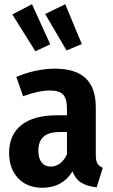

<svg xmlns="http://www.w3.org/2000/svg" viewBox="-20 -870 533 906"><path d="M465 -78 436 14Q391 9 363.5 -8Q336 -25 322 -61Q274 16 180 16Q108 16 65.5 -29Q23 -74 23 -148Q23 -234 81 -280Q139 -326 249 -326H296V-356Q296 -405 277.5 -424Q259 -443 215 -443Q164 -443 89 -416L57 -507Q101 -526 148.5 -536Q196 -546 238 -546Q337 -546 384.5 -500.5Q432 -455 432 -364V-140Q432 -112 439.5 -99Q447 -86 465 -78ZM296 -142V-247H262Q210 -247 185.5 -225Q161 -203 161 -159Q161 -123 176.5 -103.5Q192 -84 219 -84Q244 -84 263.5 -99Q283 -114 296 -142ZM217 -661 147 -628 38 -802 131 -850ZM366 -662 294 -632 193 -804 288 -850Z"/></svg>

Font: Fira Sans Condensed SemiBold
Style: Regular
Weight: 600
Width: 3
Designer: bBox Type GmbH & Carrois Corporate GbR & Edenspiekermann AG
Foundry: bBox Type GmbH & Carrois Corporate GbR & Edenspiekermann AG
Version: Version 4.301